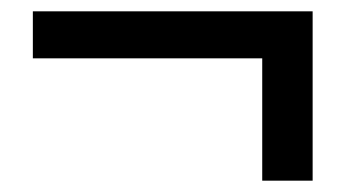

<svg xmlns="http://www.w3.org/2000/svg" viewBox="-20 -433 610 339"><path d="M443 -114H532V-413H38V-330H443Z"/></svg>

Font: Noto Sans HK Medium
Style: Regular
Weight: 500
Designer: Ryoko NISHIZUKA 西塚涼子 (kana, bopomofo & ideographs); Paul D. Hunt (Latin, Greek & Cyrillic); Sandoll Communications 산돌커뮤니
Foundry: Adobe
Version: Version 2.002;hotconv 1.0.116;makeotfexe 2.5.65601